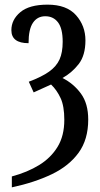

<svg xmlns="http://www.w3.org/2000/svg" viewBox="-20 -567 430 827"><path d="M31 193Q98 175 148.5 144Q199 113 228 65.5Q257 18 257 -51Q257 -110 241 -144.5Q225 -179 200 -203L125 -169L104 -215Q160 -236 191.5 -258.5Q223 -281 236.5 -311Q250 -341 250 -387Q250 -444 230 -470.5Q210 -497 175 -497Q141 -497 122 -469Q103 -441 103 -381Q29 -381 29 -437Q29 -482 67.5 -514.5Q106 -547 185 -547Q267 -547 307.5 -501.5Q348 -456 348 -393Q348 -328 318.5 -290.5Q289 -253 249 -231Q297 -207 328.5 -164Q360 -121 360 -52Q360 34 318.5 91Q277 148 203 183.5Q129 219 31 240Z"/></svg>

Font: Noto Serif ExtraCondensed Medium
Style: Regular
Weight: 500
Width: 2
Designer: Monotype Design Team
Foundry: Monotype Imaging Inc.
Version: Version 2.015